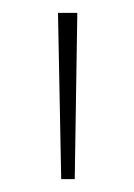

<svg xmlns="http://www.w3.org/2000/svg" viewBox="-20 -734 208 298"><path d="M100 -714H70L75 -456H96Z"/></svg>

Font: Noto Sans Arabic UI SmCn Th
Style: Regular
Weight: 100
Width: 4
Designer: Monotype Design Team, Nadine Chahine and Nizar Qandah
Foundry: Monotype Imaging Inc.
Version: Version 2.010